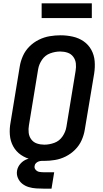

<svg xmlns="http://www.w3.org/2000/svg" viewBox="-20 -954 616 1148"><path d="M243 8Q276 8 309 2.5Q342 -3 373 -18.5Q404 -34 429 -59Q454 -84 468 -115.5Q482 -147 487 -179L543 -514Q549 -552 546 -588.5Q543 -625 526 -656Q509 -687 480 -707Q451 -727 415 -735Q379 -743 342 -743Q310 -743 277 -737.5Q244 -732 212.5 -716.5Q181 -701 156 -676Q131 -651 117 -619.5Q103 -588 98 -556L43 -221Q36 -184 39 -147Q42 -110 59 -79Q76 -48 105 -28Q134 -8 170 0Q206 8 243 8ZM245 -89Q222 -89 201 -96Q180 -103 167 -120.5Q154 -138 151.5 -160.5Q149 -183 153 -205L208 -540Q213 -570 231.5 -597Q250 -624 280 -635Q310 -646 340 -646Q363 -646 384 -639Q405 -632 418 -614.5Q431 -597 433.5 -575Q436 -553 432 -530L377 -195Q372 -165 353.5 -138Q335 -111 305 -100Q275 -89 245 -89ZM243 174H288L304 76H244Q244 76 244 76Q244 76 244 76H243Q230 76 216.5 74Q203 72 193.5 61.5Q184 51 187 38Q188 28 195.5 21Q203 14 212 11Q221 8 230 8V-16Q208 -16 185.5 -13Q163 -10 141 -2Q119 6 102.5 24.5Q86 43 82 66Q78 89 87 110Q96 131 113 144.5Q130 158 151.5 164.5Q173 171 196.5 172.5Q220 174 243 174ZM229 -846H529V-934H229Z"/></svg>

Font: Iosevka Sparkle SmBdObl
Style: Regular
Weight: 600
Italic angle: -9°
Designer: Belleve Invis
Foundry: Belleve Invis
Version: Version 4.5.0; ttfautohint (v1.8.3)